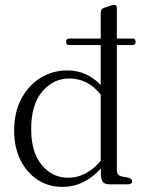

<svg xmlns="http://www.w3.org/2000/svg" viewBox="-20 -742 576 773"><path d="M246 -573.5Q246 -587 259 -587H385.5V-690Q385.5 -706 399 -710.5L424.5 -719Q433.5 -722.5 439.5 -722.5Q450.5 -722.5 450.5 -710.5V-587H513Q526 -587 526 -573.5Q526 -560.5 513 -560.5H450.5V-56.5Q450.5 -36 470.5 -31.5L497 -26.5Q512 -22 512 -12.5Q512 0 495.5 0H420.5Q403.5 0 395.8 -7.5Q388 -15 386.5 -35.5L386 -63.5Q318.5 10.5 232 10.5Q175.5 10.5 131.5 -18.2Q87.5 -47 62.2 -98Q37 -149 37 -215.5Q37 -290.5 66.2 -345Q95.5 -399.5 144 -429Q192.5 -458.5 251 -458.5Q291 -458.5 325.2 -443Q359.5 -427.5 385.5 -400V-560.5H259Q246 -560.5 246 -573.5ZM105.5 -222Q105.5 -129.5 147.8 -78Q190 -26.5 254.5 -26.5Q328 -26.5 385.5 -94.5V-361Q334.5 -426 258.5 -426Q195 -426 150.2 -373.5Q105.5 -321 105.5 -222Z"/></svg>

Font: Fraunces 72pt S050 Light
Style: Regular
Weight: 300
Version: Version 1.000; ttfautohint (v1.8.3)